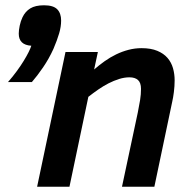

<svg xmlns="http://www.w3.org/2000/svg" viewBox="-20 -710 727 730"><path d="M443.8 0 503.9 -282.2Q509.3 -308.6 512.7 -329.8Q516.1 -351.1 516.1 -372.1Q516.1 -395.5 504.6 -405.8Q493.2 -416 472.2 -416Q453.1 -416 432.9 -409.7Q412.6 -403.3 392.6 -393.1Q372.6 -382.8 353.3 -369.4Q334 -356 315.9 -341.8L244.1 0H121.1L229 -512.2H352.1L337.9 -445.8Q356.9 -462.4 377.9 -477.3Q398.9 -492.2 421.6 -503.2Q444.3 -514.2 468.5 -520.5Q492.7 -526.9 518.1 -526.9Q553.7 -526.9 577.9 -516.8Q602.1 -506.8 616.7 -490Q631.3 -473.1 637.7 -450.9Q644 -428.7 644 -404.8Q644 -382.3 641.1 -359.9Q638.2 -337.4 634.8 -323.2L566.9 0ZM212.4 -631.8Q212.4 -608.4 204.8 -582.8Q197.3 -557.1 183.1 -523.9Q166 -486.3 143.8 -453.9Q121.6 -421.4 101.1 -397.9H10.3Q28.8 -418.9 43.9 -439.7Q59.1 -460.4 70.3 -478.8Q81.5 -497.1 88.9 -512Q96.2 -526.9 99.1 -536.1Q51.3 -539.1 51.3 -582Q51.3 -594.7 54.9 -612.3Q58.6 -629.9 65.4 -644Q75.7 -666 95 -678Q114.3 -689.9 147.5 -689.9Q182.6 -689.9 197.5 -674.8Q212.4 -659.7 212.4 -631.8Z"/></svg>

Font: Clear Sans
Style: Bold Italic
Weight: 700
Italic angle: -12°
Foundry: Intel Corporation
Version: Version 1.00